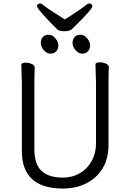

<svg xmlns="http://www.w3.org/2000/svg" viewBox="-20 -1068 750 1106"><path d="M376 -970Q449 -1017 481 -1043Q486 -1048 494 -1048Q502 -1048 507 -1043.5Q512 -1039 512 -1032Q512 -1014 394 -900Q388 -894 376 -891Q364 -888 350 -888Q323 -888 312 -897Q273 -934 233 -978.5Q193 -1023 193 -1032Q193 -1039 198 -1043.5Q203 -1048 211 -1048Q219 -1048 224 -1043Q248 -1022 325 -974L353 -956Q373 -969 376 -970ZM261 -868Q281 -868 298.5 -848Q316 -828 316 -806Q316 -785 303.5 -772Q291 -759 271 -759Q249 -759 232 -779Q215 -799 215 -820Q215 -842 227 -855Q239 -868 261 -868ZM398 -820Q398 -842 410 -855Q422 -868 444 -868Q464 -868 481.5 -848Q499 -828 499 -806Q499 -785 486.5 -772Q474 -759 454 -759Q432 -759 415 -779Q398 -799 398 -820ZM531 -658 530 -697Q530 -703 537 -706Q544 -709 555 -709Q573 -709 590 -701.5Q607 -694 607 -682Q607 -666 606 -654L605 -594V-230Q605 -156 572 -100Q539 -44 479.5 -13Q420 18 342 18Q106 18 106 -198V-586Q106 -613 104 -655L103 -695Q103 -701 110 -704Q117 -707 128 -707Q146 -707 163 -699.5Q180 -692 180 -680Q180 -662 179 -649L178 -584V-210Q178 -122 219 -83.5Q260 -45 342 -45Q397 -45 440.5 -70.5Q484 -96 508.5 -141Q533 -186 533 -242V-595Z"/></svg>

Font: LXGW WenKai Lite
Style: Regular
Weight: 400
Designer: LXGW / Fontworks Inc.
Foundry: LXGW / Fontworks Inc.
Version: Version 1.511; March 25, 2025